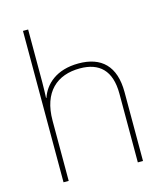

<svg xmlns="http://www.w3.org/2000/svg" viewBox="-113 -939 799 931"><g transform="rotate(-15 286.5 -473.0)"><path d="M116 -589V-853H90V-93H116V-395C116 -539 194 -606 309 -606C406 -606 463 -555 463 -438V-93H489V-439C489 -570 423 -631 309 -631C197 -631 137 -573 116 -510H114C115 -539 116 -559 116 -589Z"/></g></svg>

Font: Noto Sans Kannada UI Thin
Style: Regular
Weight: 100
Designer: Jelle Bosma - Monotype Design Team
Foundry: Monotype Imaging Inc.
Version: Version 2.005